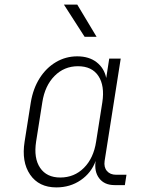

<svg xmlns="http://www.w3.org/2000/svg" viewBox="-20 -805 640 835"><path d="M225 10Q149 10 111 -45.5Q73 -101 87 -189L114 -360Q124 -420 152.5 -465Q181 -510 223.5 -535Q266 -560 316 -560Q367 -560 400 -534.5Q433 -509 442 -466L455 -550H505L435 -105Q431 -78 445 -61.5Q459 -45 485 -45H530L523 0H478Q434 0 411.5 -29.5Q389 -59 396 -105Q377 -53 331 -21.5Q285 10 225 10ZM242 -33Q303 -33 345 -75Q387 -117 398 -189L425 -360Q436 -432 408 -474.5Q380 -517 319 -517Q259 -517 217 -474.5Q175 -432 164 -360L137 -189Q126 -117 154.5 -75Q183 -33 242 -33ZM348 -645 258 -785H316L400 -645Z"/></svg>

Font: JetBrains Mono Thin
Style: Italic
Weight: 100
Italic angle: -9°
Monospace: yes
Designer: Philipp Nurullin, Konstantin Bulenkov
Foundry: JetBrains
Version: Version 2.305; ttfautohint (v1.8.4.7-5d5b)